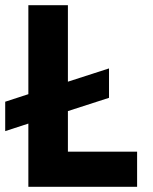

<svg xmlns="http://www.w3.org/2000/svg" viewBox="-27 -718 587 738"><path d="M500 -135H234V-291L392 -342V-455L234 -404V-698H82V-356L-7 -327V-214L82 -243V0H500Z"/></svg>

Font: IBM Plex Sans Thai Looped
Style: Bold
Weight: 700
Designer: Mike Abbink, Paul van der Laan, Pieter van Rosmalen, Ben Mitchell, Mark Frömberg
Foundry: Bold Monday
Version: Version 1.1